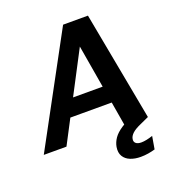

<svg xmlns="http://www.w3.org/2000/svg" viewBox="-181 -825 1058 1161"><g transform="rotate(-20 347.5 -244.0)"><path d="M-22 0 357 -700H517L648 0H499L407 -541L124 0ZM118 -157 174 -266H534L551 -157ZM526 212Q489 212 460 200.5Q431 189 416.5 165Q402 141 408 105Q413 77 430.5 51.5Q448 26 484.5 2Q521 -22 581 -46L629 -65L648 0L593 25Q554 42 536.5 58.5Q519 75 516 92Q512 110 523.5 120.5Q535 131 559 131Q574 131 593.5 127Q613 123 633 116L619 198Q599 204 575 208Q551 212 526 212Z"/></g></svg>

Font: DM Sans 9pt ExtraBold
Style: Italic
Weight: 800
Italic angle: -10°
Version: Version 4.004;gftools[0.9.30]